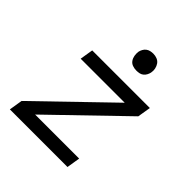

<svg xmlns="http://www.w3.org/2000/svg" viewBox="-200 -866 999 999"><g transform="rotate(45 300.0 -366.5)"><path d="M32 0 44 -74 430 -447H106L118 -520H542L530 -447L144 -74H468L456 0ZM354 -608Q339 -608 325.5 -613Q312 -618 304 -629.5Q296 -641 293.5 -655.5Q291 -670 293 -685Q295 -695 300.5 -705Q306 -715 314.5 -721.5Q323 -728 333.5 -730.5Q344 -733 355 -733Q370 -733 383.5 -727.5Q397 -722 405 -710.5Q413 -699 416 -684.5Q419 -670 416 -655Q414 -645 408.5 -635Q403 -625 394.5 -618.5Q386 -612 375.5 -610Q365 -608 354 -608Z"/></g></svg>

Font: Iosevka Aile
Style: Italic
Weight: 400
Italic angle: -9°
Designer: Belleve Invis
Foundry: Belleve Invis
Version: Version 28.0.1; ttfautohint (v1.8.4)